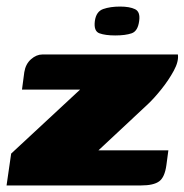

<svg xmlns="http://www.w3.org/2000/svg" viewBox="-28 -565 562 585"><path d="M272 -107H485L479 -62Q474 -25 457 -12.5Q440 0 402 0H-8L6 -97L216 -292H39L46 -345Q50 -370 66.5 -384.5Q83 -399 101 -399H514Q517 -378 501.5 -349.5Q486 -321 464 -293.5Q442 -266 423 -248ZM323 -457Q293 -457 275 -463.5Q257 -470 261 -501Q265 -530 286.5 -537.5Q308 -545 338 -545Q367 -545 383.5 -537Q400 -529 396 -501Q392 -470 373 -463.5Q354 -457 323 -457Z"/></svg>

Font: Genos Black
Style: Italic
Weight: 900
Italic angle: -8°
Version: Version 1.010